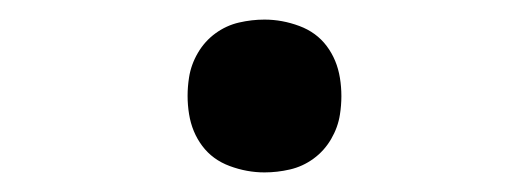

<svg xmlns="http://www.w3.org/2000/svg" viewBox="-20 -438 540 196"><path d="M250 -262Q232 -262 214.5 -268.5Q197 -275 186.5 -289Q176 -303 173 -321.5Q170 -340 173 -359Q175 -372 182 -384Q189 -396 200 -404Q211 -412 224 -415Q237 -418 250 -418Q268 -418 285.5 -411.5Q303 -405 313.5 -391Q324 -377 327 -358.5Q330 -340 327 -321Q325 -308 318 -296Q311 -284 300 -276Q289 -268 276 -265Q263 -262 250 -262Z"/></svg>

Font: Iosevka Term Curly
Style: Italic
Weight: 400
Italic angle: -9°
Designer: Belleve Invis
Foundry: Belleve Invis
Version: Version 32.3.0